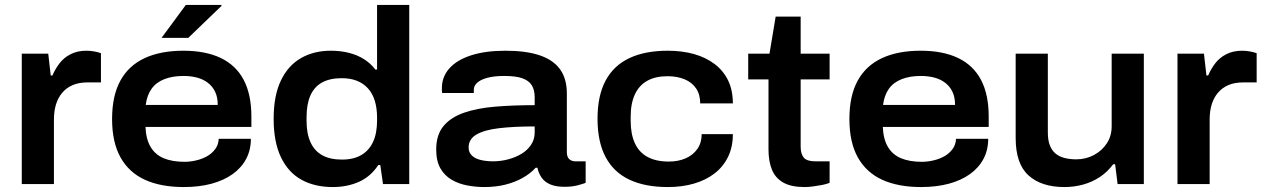

<svg xmlns="http://www.w3.org/2000/svg" viewBox="-20 -744 5111 776"><path d="M68 0V-527H175L185 -439H192Q203 -465 220.5 -488Q238 -511 265.5 -525Q293 -539 329 -539Q346 -539 361.5 -536Q377 -533 388 -529V-411H335Q299 -411 273.5 -400Q248 -389 231 -368.5Q214 -348 206 -321Q198 -294 198 -261V0Z M723 12Q630 12 565.5 -17.5Q501 -47 467 -108Q433 -169 433 -263Q433 -357 466.5 -418Q500 -479 564.5 -509Q629 -539 721 -539Q811 -539 872.5 -509.5Q934 -480 965 -421Q996 -362 996 -273V-231H568Q570 -182 588.5 -150.5Q607 -119 641.5 -104.5Q676 -90 726 -90Q748 -90 772 -95.5Q796 -101 816 -112Q836 -123 849.5 -141Q863 -159 864 -183H994Q994 -138 975 -102Q956 -66 920.5 -40.5Q885 -15 835 -1.5Q785 12 723 12ZM569 -320H860Q860 -351 849.5 -373Q839 -395 820 -409.5Q801 -424 776 -430.5Q751 -437 722 -437Q677 -437 644 -424Q611 -411 592.5 -385Q574 -359 569 -320ZM633 -591 731 -724H875V-720L741 -591Z M1325 12Q1252 12 1198.5 -17.5Q1145 -47 1115.5 -108.5Q1086 -170 1086 -264Q1086 -358 1115.5 -419Q1145 -480 1197 -509.5Q1249 -539 1317 -539Q1356 -539 1390 -530.5Q1424 -522 1451 -505Q1478 -488 1497 -463H1504V-724H1634V0H1528L1517 -77H1509Q1478 -30 1430.5 -9Q1383 12 1325 12ZM1362 -99Q1409 -99 1440.5 -117.5Q1472 -136 1488 -171Q1504 -206 1504 -257V-268Q1504 -306 1495 -336Q1486 -366 1467.5 -386.5Q1449 -407 1422.5 -417.5Q1396 -428 1361 -428Q1313 -428 1281.5 -410.5Q1250 -393 1234.5 -358Q1219 -323 1219 -270V-256Q1219 -204 1235 -169Q1251 -134 1282.5 -116.5Q1314 -99 1362 -99Z M1937 12Q1903 12 1868.5 5.5Q1834 -1 1805.5 -17.5Q1777 -34 1760 -63.5Q1743 -93 1743 -140Q1743 -199 1772.5 -234.5Q1802 -270 1855.5 -288.5Q1909 -307 1982 -313Q2055 -319 2141 -319V-352Q2141 -380 2129.5 -399Q2118 -418 2091.5 -427.5Q2065 -437 2018 -437Q1977 -437 1949.5 -429.5Q1922 -422 1908.5 -409.5Q1895 -397 1895 -381V-368H1767Q1766 -373 1766 -377.5Q1766 -382 1766 -388Q1766 -434 1796.5 -468Q1827 -502 1884.5 -520.5Q1942 -539 2023 -539Q2106 -539 2161 -520.5Q2216 -502 2243.5 -464Q2271 -426 2271 -366V-129Q2271 -110 2280.5 -101Q2290 -92 2306 -92H2347V-5Q2337 -1 2314.5 5Q2292 11 2262 11Q2227 11 2204.5 1.5Q2182 -8 2169.5 -25.5Q2157 -43 2152 -66H2145Q2123 -42 2091.5 -24.5Q2060 -7 2021.5 2.5Q1983 12 1937 12ZM1973 -92Q2004 -92 2034 -100Q2064 -108 2088 -122.5Q2112 -137 2126.5 -159Q2141 -181 2141 -208V-233Q2058 -233 1998 -226Q1938 -219 1906 -200.5Q1874 -182 1874 -148Q1874 -128 1887 -115.5Q1900 -103 1922.5 -97.5Q1945 -92 1973 -92Z M2679 12Q2587 12 2523.5 -18Q2460 -48 2427.5 -109.5Q2395 -171 2395 -264Q2395 -357 2427.5 -418Q2460 -479 2523.5 -509Q2587 -539 2679 -539Q2737 -539 2785 -525.5Q2833 -512 2868.5 -485Q2904 -458 2923 -418.5Q2942 -379 2942 -326H2810Q2810 -362 2793.5 -386.5Q2777 -411 2747 -423.5Q2717 -436 2678 -436Q2629 -436 2596 -417.5Q2563 -399 2546 -362.5Q2529 -326 2529 -272V-255Q2529 -202 2546 -165Q2563 -128 2597.5 -109.5Q2632 -91 2683 -91Q2721 -91 2751 -104Q2781 -117 2798.5 -142Q2816 -167 2816 -202H2942Q2942 -150 2922.5 -110Q2903 -70 2868 -43Q2833 -16 2785 -2Q2737 12 2679 12Z M3232 12Q3178 12 3146 -6Q3114 -24 3100 -58Q3086 -92 3086 -140V-423H3004V-527H3090L3115 -677H3216V-527H3333V-423H3216V-151Q3216 -122 3228.5 -107Q3241 -92 3275 -92H3333V-5Q3321 0 3303 3.5Q3285 7 3266 9.5Q3247 12 3232 12Z M3703 12Q3610 12 3545.5 -17.5Q3481 -47 3447 -108Q3413 -169 3413 -263Q3413 -357 3446.5 -418Q3480 -479 3544.5 -509Q3609 -539 3701 -539Q3791 -539 3852.5 -509.5Q3914 -480 3945 -421Q3976 -362 3976 -273V-231H3548Q3550 -182 3568.5 -150.5Q3587 -119 3621.5 -104.5Q3656 -90 3706 -90Q3728 -90 3752 -95.5Q3776 -101 3796 -112Q3816 -123 3829.5 -141Q3843 -159 3844 -183H3974Q3974 -138 3955 -102Q3936 -66 3900.5 -40.5Q3865 -15 3815 -1.5Q3765 12 3703 12ZM3549 -320H3840Q3840 -351 3829.5 -373Q3819 -395 3800 -409.5Q3781 -424 3756 -430.5Q3731 -437 3702 -437Q3657 -437 3624 -424Q3591 -411 3572.5 -385Q3554 -359 3549 -320Z M4282 12Q4189 12 4137 -35Q4085 -82 4085 -186V-527H4215V-209Q4215 -178 4223 -157Q4231 -136 4246 -123.5Q4261 -111 4282.5 -105.5Q4304 -100 4330 -100Q4368 -100 4400.5 -117Q4433 -134 4453 -164Q4473 -194 4473 -234V-527H4603V0H4497L4487 -80H4479Q4456 -49 4425 -28.5Q4394 -8 4357.5 2Q4321 12 4282 12Z M4739 0V-527H4846L4856 -439H4863Q4874 -465 4891.5 -488Q4909 -511 4936.5 -525Q4964 -539 5000 -539Q5017 -539 5032.5 -536Q5048 -533 5059 -529V-411H5006Q4970 -411 4944.5 -400Q4919 -389 4902 -368.5Q4885 -348 4877 -321Q4869 -294 4869 -261V0Z"/></svg>

Font: Archivo SemiBold SemiExpanded
Style: Regular
Weight: 600
Width: 6
Version: Version 2.001